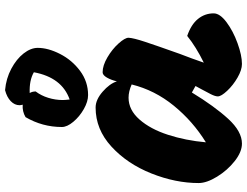

<svg xmlns="http://www.w3.org/2000/svg" viewBox="-126 -826 953 740"><g transform="rotate(-90 350.0 -456.5)"><path d="M230 -694Q230 -769 268 -834Q290 -847 316 -845Q314 -853 314 -857Q314 -876 329.5 -891Q345 -906 372 -913Q417 -909 454.5 -889Q492 -869 513.5 -841.5Q535 -814 535 -787Q535 -747 511.5 -701Q488 -655 446.5 -624Q405 -593 353 -593Q328 -593 299 -609.5Q270 -626 250 -650Q230 -674 230 -694ZM361 -818Q367 -808 367 -795Q351 -774 342.5 -746.5Q334 -719 334 -691Q334 -682 336 -664Q421 -694 441 -802Q410 -820 361 -818ZM668 -109Q668 -85 634 -59.5Q600 -34 553 -17Q506 0 473 0Q450 0 420.5 -17Q391 -34 369.5 -57Q348 -80 348 -93Q348 -103 356.5 -120Q365 -137 375 -155Q385 -173 388 -179L363 -193Q310 -106 261.5 -53Q213 0 166 0Q134 0 98.5 -28Q63 -56 38.5 -96Q14 -136 14 -167Q14 -256 51 -349Q88 -442 154.5 -503Q221 -564 305 -564Q335 -564 366 -537Q397 -510 406 -482Q411 -504 420.5 -520.5Q430 -537 441 -537Q467 -537 498.5 -518.5Q530 -500 552 -475.5Q574 -451 574 -437Q573 -418 558.5 -374Q544 -330 512 -240Q493 -191 478 -147Q539 -177 581 -211Q625 -196 646.5 -169.5Q668 -143 668 -109ZM394 -425Q367 -437 343 -437Q296 -437 259 -395Q222 -353 200 -285Q178 -217 171 -139Q252 -189 312 -262.5Q372 -336 394 -425Z"/></g></svg>

Font: Mogra
Style: Regular
Weight: 400
Designer: Lipi Raval
Foundry: Lipi Raval
Version: Version 1.002;PS 1.002;hotconv 1.0.88;makeotf.lib2.5.647800;